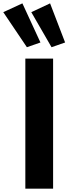

<svg xmlns="http://www.w3.org/2000/svg" viewBox="-109 -1128 410 1148"><path d="M199.2 -845.7 78.1 -1055.2 190.4 -1107.9 280.3 -874ZM51.8 -845.7 -89.4 -1055.2 24.9 -1107.9 132.8 -874ZM42.5 0V-777.8H208.5V0Z"/></svg>

Font: Anton
Style: Regular
Weight: 400
Foundry: vernon adams
Version: Version 1.000